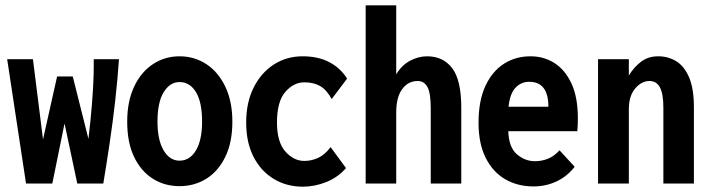

<svg xmlns="http://www.w3.org/2000/svg" viewBox="-20 -691 2668 723"><path d="M78 0 7 -468H104L142 -166L195 -403H254L313 -168Q322 -244 326 -296Q330 -348 331.5 -382.5Q333 -417 333 -441V-468H428Q423 -394 414 -313.5Q405 -233 393 -152.5Q381 -72 369 0H271L223 -226L177 0Z M656 10Q600 10 555.5 -18Q511 -46 485 -100Q459 -154 459 -233Q459 -309 485 -364.5Q511 -420 556 -449.5Q601 -479 656 -479Q712 -479 757 -449.5Q802 -420 828.5 -364.5Q855 -309 855 -233Q855 -155 828.5 -100.5Q802 -46 757 -18Q712 10 656 10ZM656 -86Q695 -86 718 -125Q741 -164 741 -233Q741 -306 718 -344Q695 -382 656 -382Q620 -382 596.5 -344Q573 -306 573 -233Q573 -164 596 -125Q619 -86 656 -86Z M1121 12Q1059 12 1010.5 -17.5Q962 -47 934.5 -101Q907 -155 907 -230Q907 -305 935 -361Q963 -417 1011 -448Q1059 -479 1120 -479Q1178 -479 1220 -457Q1262 -435 1287 -395L1229 -318Q1210 -353 1185.5 -367Q1161 -381 1126 -381Q1086 -381 1054.5 -345Q1023 -309 1023 -230Q1023 -156 1054.5 -120.5Q1086 -85 1126 -85Q1153 -85 1178 -96.5Q1203 -108 1225 -137L1283 -58Q1251 -22 1207.5 -5Q1164 12 1121 12Z M1357 0V-671H1472V-411Q1493 -446 1524.5 -462.5Q1556 -479 1588 -479Q1649 -479 1683 -434Q1717 -389 1717 -285V0H1602V-283Q1602 -341 1589.5 -363.5Q1577 -386 1553 -386Q1517 -386 1494.5 -355.5Q1472 -325 1472 -267V0Z M1989 11Q1929 11 1882.5 -16Q1836 -43 1809 -96.5Q1782 -150 1782 -229Q1782 -311 1807.5 -366.5Q1833 -422 1877 -450.5Q1921 -479 1978 -479Q2028 -479 2068 -453.5Q2108 -428 2132 -376.5Q2156 -325 2156 -245Q2156 -235 2155.5 -221Q2155 -207 2154 -197H1894Q1896 -136 1926.5 -110Q1957 -84 1994 -84Q2021 -84 2044 -93.5Q2067 -103 2087 -125L2144 -63Q2115 -26 2075 -7.5Q2035 11 1989 11ZM1895 -289H2045Q2045 -383 1973 -383Q1942 -383 1921 -360.5Q1900 -338 1895 -289Z M2232 0V-468H2348V-407Q2368 -439 2394.5 -459Q2421 -479 2459 -479Q2495 -479 2525.5 -461Q2556 -443 2574.5 -400.5Q2593 -358 2593 -287V0H2478V-286Q2478 -338 2465 -362Q2452 -386 2426 -386Q2396 -386 2372 -358Q2348 -330 2348 -280V0Z"/></svg>

Font: Inconsolata SemiCondensed ExtraBold
Style: Regular
Weight: 800
Width: 4
Monospace: yes
Designer: Raph Levien, Cyreal, Brenton Simpson
Foundry: Raph Levien, Cyreal, Google
Version: Version 3.100; ttfautohint (v1.8.4.7-5d5b)